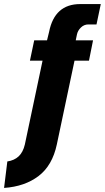

<svg xmlns="http://www.w3.org/2000/svg" viewBox="-102 -710 515 943"><path d="M-66 83Q-32 78 -10.5 58Q11 38 20 0L107 -412H45L66 -512H129L139 -553Q166 -690 292 -690H393L372 -590H332Q311 -590 295.5 -575Q280 -560 276 -541L270 -512H355L335 -412H264L177 0Q155 103 87.5 154.5Q20 206 -82 213Z"/></svg>

Font: Decalotype ExtraBold Italic
Style: Regular
Weight: 800
Italic angle: -12°
Designer: Alfredo Marco Pradil
Foundry: Alfredo Marco Pradil
Version: Version 1.0